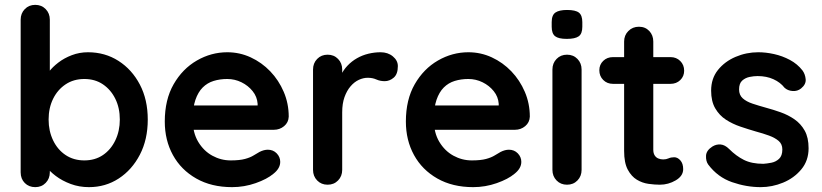

<svg xmlns="http://www.w3.org/2000/svg" viewBox="-20 -760 3382 790"><path d="M342 -545Q412 -545 467.5 -509.5Q523 -474 555.5 -412Q588 -350 588 -268Q588 -186 555.5 -123.5Q523 -61 468.5 -25.5Q414 10 346 10Q306 10 271 -3Q236 -16 209.5 -36Q183 -56 168.5 -76.5Q154 -97 154 -111L185 -124V-51Q185 -25 168 -7.5Q151 10 125 10Q99 10 82 -7Q65 -24 65 -51V-679Q65 -705 82 -722.5Q99 -740 125 -740Q151 -740 168 -722.5Q185 -705 185 -679V-425L168 -434Q168 -447 182 -465.5Q196 -484 220 -502.5Q244 -521 275.5 -533Q307 -545 342 -545ZM327 -435Q283 -435 250 -413Q217 -391 198.5 -353.5Q180 -316 180 -268Q180 -221 198.5 -182.5Q217 -144 250 -122Q283 -100 327 -100Q371 -100 403.5 -122Q436 -144 454.5 -182.5Q473 -221 473 -268Q473 -316 454.5 -353.5Q436 -391 403.5 -413Q371 -435 327 -435Z M935 10Q850 10 787.5 -25.5Q725 -61 691.5 -122Q658 -183 658 -260Q658 -350 694.5 -413.5Q731 -477 790 -511Q849 -545 915 -545Q966 -545 1011.5 -524Q1057 -503 1092 -466.5Q1127 -430 1147.5 -382Q1168 -334 1168 -280Q1167 -256 1149 -241Q1131 -226 1107 -226H725L695 -326H1062L1040 -306V-333Q1038 -362 1019.5 -385Q1001 -408 973.5 -421.5Q946 -435 915 -435Q885 -435 859 -427Q833 -419 814 -400Q795 -381 784 -349Q773 -317 773 -268Q773 -214 795.5 -176.5Q818 -139 853.5 -119.5Q889 -100 929 -100Q966 -100 988 -106Q1010 -112 1023.5 -120.5Q1037 -129 1048 -135Q1066 -144 1082 -144Q1104 -144 1118.5 -129Q1133 -114 1133 -94Q1133 -67 1105 -45Q1079 -23 1032 -6.5Q985 10 935 10Z M1328 0Q1302 0 1285 -17.5Q1268 -35 1268 -61V-474Q1268 -500 1285 -517.5Q1302 -535 1328 -535Q1354 -535 1371 -517.5Q1388 -500 1388 -474V-380L1381 -447Q1392 -471 1409.5 -489.5Q1427 -508 1449 -520.5Q1471 -533 1496 -539Q1521 -545 1546 -545Q1576 -545 1596.5 -528Q1617 -511 1617 -488Q1617 -455 1600 -440.5Q1583 -426 1563 -426Q1544 -426 1528.5 -433Q1513 -440 1493 -440Q1475 -440 1456.5 -431.5Q1438 -423 1422.5 -405Q1407 -387 1397.5 -360.5Q1388 -334 1388 -298V-61Q1388 -35 1371 -17.5Q1354 0 1328 0Z M1927 10Q1842 10 1779.5 -25.5Q1717 -61 1683.5 -122Q1650 -183 1650 -260Q1650 -350 1686.5 -413.5Q1723 -477 1782 -511Q1841 -545 1907 -545Q1958 -545 2003.5 -524Q2049 -503 2084 -466.5Q2119 -430 2139.5 -382Q2160 -334 2160 -280Q2159 -256 2141 -241Q2123 -226 2099 -226H1717L1687 -326H2054L2032 -306V-333Q2030 -362 2011.5 -385Q1993 -408 1965.5 -421.5Q1938 -435 1907 -435Q1877 -435 1851 -427Q1825 -419 1806 -400Q1787 -381 1776 -349Q1765 -317 1765 -268Q1765 -214 1787.5 -176.5Q1810 -139 1845.5 -119.5Q1881 -100 1921 -100Q1958 -100 1980 -106Q2002 -112 2015.5 -120.5Q2029 -129 2040 -135Q2058 -144 2074 -144Q2096 -144 2110.5 -129Q2125 -114 2125 -94Q2125 -67 2097 -45Q2071 -23 2024 -6.5Q1977 10 1927 10Z M2373 -474V-61Q2373 -35 2356 -17.5Q2339 0 2313 0Q2287 0 2270 -17.5Q2253 -35 2253 -61V-474Q2253 -500 2270 -517.5Q2287 -535 2313 -535Q2339 -535 2356 -517.5Q2373 -500 2373 -474ZM2312 -600Q2278 -600 2264 -611Q2250 -622 2250 -650V-669Q2250 -698 2265.5 -708.5Q2281 -719 2313 -719Q2348 -719 2362 -708Q2376 -697 2376 -669V-650Q2376 -621 2361 -610.5Q2346 -600 2312 -600Z M2502 -525H2739Q2763 -525 2779 -509Q2795 -493 2795 -469Q2795 -446 2779 -430.5Q2763 -415 2739 -415H2502Q2478 -415 2462 -431Q2446 -447 2446 -471Q2446 -494 2462 -509.5Q2478 -525 2502 -525ZM2609 -650Q2635 -650 2651.5 -632.5Q2668 -615 2668 -589V-144Q2668 -130 2673.5 -121Q2679 -112 2688.5 -108Q2698 -104 2709 -104Q2721 -104 2731 -108.5Q2741 -113 2754 -113Q2768 -113 2779.5 -100Q2791 -87 2791 -64Q2791 -36 2760.5 -18Q2730 0 2695 0Q2674 0 2648.5 -3.5Q2623 -7 2600.5 -20.5Q2578 -34 2563 -62Q2548 -90 2548 -139V-589Q2548 -615 2565.5 -632.5Q2583 -650 2609 -650Z M2894 -83Q2884 -97 2885 -119Q2886 -141 2911 -157Q2927 -167 2945 -165.5Q2963 -164 2980 -147Q3009 -118 3041 -102Q3073 -86 3121 -86Q3136 -87 3154 -90.5Q3172 -94 3185.5 -106.5Q3199 -119 3199 -145Q3199 -167 3184 -180Q3169 -193 3144.5 -202Q3120 -211 3090 -219Q3059 -228 3026.5 -239Q2994 -250 2967 -267.5Q2940 -285 2923 -314Q2906 -343 2906 -387Q2906 -437 2934 -472Q2962 -507 3006.5 -526Q3051 -545 3100 -545Q3131 -545 3165 -537.5Q3199 -530 3230 -513.5Q3261 -497 3282 -470Q3293 -455 3295 -434Q3297 -413 3276 -396Q3261 -384 3241 -385.5Q3221 -387 3208 -399Q3191 -421 3162.5 -434Q3134 -447 3097 -447Q3082 -447 3064.5 -443.5Q3047 -440 3034 -428.5Q3021 -417 3021 -392Q3021 -369 3036 -355.5Q3051 -342 3076.5 -333.5Q3102 -325 3131 -317Q3161 -309 3192 -298Q3223 -287 3249 -269Q3275 -251 3291 -222.5Q3307 -194 3307 -150Q3307 -99 3277 -63Q3247 -27 3202 -8.5Q3157 10 3110 10Q3051 10 2992 -10.5Q2933 -31 2894 -83Z"/></svg>

Font: Quicksand Variable Light
Style: Regular
Weight: 300
Designer: Andrew Paglinawan
Foundry: Andrew Paglinawan
Version: Version 3.004